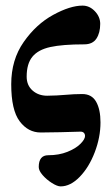

<svg xmlns="http://www.w3.org/2000/svg" viewBox="-20 -464 393 684"><path d="M118 131Q118 89 152 89Q190 89 220 77Q250 65 266.5 48.5Q283 32 283 20Q283 14 279 9.5Q275 5 267 5L194 7L125 8Q80 8 50 -32Q20 -72 20 -164Q20 -251 64.5 -314.5Q109 -378 169.5 -411Q230 -444 274 -444Q299 -444 318 -424Q337 -404 337 -379Q337 -347 323.5 -326.5Q310 -306 280 -306Q203 -306 159.5 -296.5Q116 -287 95.5 -262Q75 -237 75 -191Q75 -160 96 -141.5Q117 -123 148 -123Q166 -123 182 -124Q198 -125 211 -126Q244 -129 273 -129Q307 -129 322.5 -101.5Q338 -74 338 -28Q338 25 317.5 78.5Q297 132 264 166Q231 200 196 200Q184 200 165 188Q146 176 132 160Q118 144 118 131Z"/></svg>

Font: EB Garamond ExtraBold
Style: Regular
Weight: 800
Designer: Georg Duffner and Octavio Pardo
Foundry: Georg Duffner
Version: Version 1.000